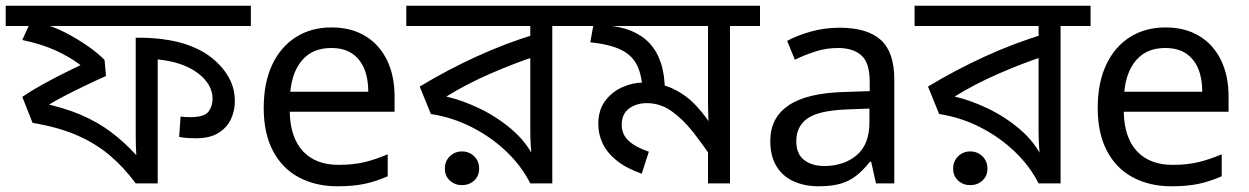

<svg xmlns="http://www.w3.org/2000/svg" viewBox="-30 -642 4371 672"><path d="M848 -622V-551H130L114 -560Q156 -550 198.5 -528Q241 -506 277.5 -480.5Q314 -455 336 -432L341 -376Q305 -360 265.5 -341Q226 -322 189.5 -303Q153 -284 125 -265L114 -282Q192 -266 251 -241Q310 -216 357 -181Q404 -146 447 -99Q446 -116 445.5 -134Q445 -152 445 -171V-510H458Q513 -510 564.5 -501Q616 -492 660.5 -471Q705 -450 739 -414Q763 -389 777.5 -357.5Q792 -326 792 -288Q792 -255 778.5 -225.5Q765 -196 735 -177Q705 -158 655 -158Q640 -158 625.5 -159Q611 -160 597 -163L602 -234Q608 -233 617 -232.5Q626 -232 636 -232Q685 -232 699.5 -251Q714 -270 714 -296Q714 -347 662.5 -386Q611 -425 522 -434V0H445Q404 -56 354.5 -98Q305 -140 239.5 -168.5Q174 -197 84 -212L48 -303Q79 -324 113 -343Q147 -362 182.5 -380Q218 -398 252 -414Q214 -443 164.5 -465.5Q115 -488 48 -502L79 -570L81 -551H-10V-622Z M1130 -546Q1199 -546 1248.5 -516Q1298 -486 1324.5 -431.5Q1351 -377 1351 -304V-251H984Q986 -160 1030.5 -112.5Q1075 -65 1155 -65Q1206 -65 1245.5 -74.5Q1285 -84 1327 -102V-25Q1286 -7 1246 1.5Q1206 10 1151 10Q1075 10 1016.5 -21Q958 -52 925.5 -113.5Q893 -175 893 -264Q893 -352 922.5 -415Q952 -478 1005.5 -512Q1059 -546 1130 -546ZM1129 -474Q1066 -474 1029.5 -433.5Q993 -393 986 -321H1259Q1259 -367 1245 -401Q1231 -435 1202.5 -454.5Q1174 -474 1129 -474Z M2008 -622V-551H1903V0H1826Q1796 -60 1743.5 -110.5Q1691 -161 1623 -196Q1555 -231 1478 -243L1439 -339Q1535 -397 1637.5 -444Q1740 -491 1849 -524L1826 -482V-551H1392V-622ZM1826 -474 1847 -446Q1771 -421 1687 -384.5Q1603 -348 1532 -304Q1586 -292 1647 -263Q1708 -234 1760 -190Q1812 -146 1840 -88H1831Q1829 -111 1827.5 -134Q1826 -157 1826 -189ZM1587 6Q1562 6 1544.5 -10Q1527 -26 1527 -52Q1527 -78 1544.5 -95Q1562 -112 1587 -112Q1612 -112 1629.5 -95Q1647 -78 1647 -52Q1647 -26 1629.5 -10Q1612 6 1587 6Z M2630 -622V-551H2525V0H2448V-135L2466 -82Q2431 -135 2395.5 -180Q2360 -225 2320.5 -253Q2281 -281 2234 -281Q2197 -281 2171.5 -262Q2146 -243 2146 -205Q2146 -172 2170 -149.5Q2194 -127 2241 -111L2216 -34Q2162 -53 2128.5 -80Q2095 -107 2079.5 -139.5Q2064 -172 2064 -208Q2064 -256 2087.5 -288Q2111 -320 2147.5 -336.5Q2184 -353 2221 -353Q2281 -353 2326.5 -331Q2372 -309 2406.5 -272Q2441 -235 2469 -189L2452 -186Q2450 -209 2449 -232.5Q2448 -256 2448 -281V-551H1988V-622ZM2297 -323Q2297 -317 2296.5 -311Q2296 -305 2295 -299L2219 -322Q2217 -380 2199 -415Q2181 -450 2142 -468.5Q2103 -487 2036 -494L2049 -566L2095 -553Q2143 -549 2180.5 -533.5Q2218 -518 2244 -490Q2270 -462 2283.5 -420.5Q2297 -379 2297 -323Z M2908 -545Q3006 -545 3053 -502Q3100 -459 3100 -365V0H3036L3019 -76H3015Q2992 -47 2967.5 -27.5Q2943 -8 2911.5 1Q2880 10 2835 10Q2787 10 2748.5 -7Q2710 -24 2688 -59.5Q2666 -95 2666 -149Q2666 -229 2729 -272.5Q2792 -316 2923 -320L3014 -323V-355Q3014 -422 2985 -448Q2956 -474 2903 -474Q2861 -474 2823 -461.5Q2785 -449 2752 -433L2725 -499Q2760 -518 2808 -531.5Q2856 -545 2908 -545ZM2934 -259Q2834 -255 2795.5 -227Q2757 -199 2757 -148Q2757 -103 2784.5 -82Q2812 -61 2855 -61Q2923 -61 2968 -98.5Q3013 -136 3013 -214V-262Z M3787 -622V-551H3682V0H3605Q3575 -60 3522.5 -110.5Q3470 -161 3402 -196Q3334 -231 3257 -243L3218 -339Q3314 -397 3416.5 -444Q3519 -491 3628 -524L3605 -482V-551H3171V-622ZM3605 -474 3626 -446Q3550 -421 3466 -384.5Q3382 -348 3311 -304Q3365 -292 3426 -263Q3487 -234 3539 -190Q3591 -146 3619 -88H3610Q3608 -111 3606.5 -134Q3605 -157 3605 -189ZM3366 6Q3341 6 3323.5 -10Q3306 -26 3306 -52Q3306 -78 3323.5 -95Q3341 -112 3366 -112Q3391 -112 3408.5 -95Q3426 -78 3426 -52Q3426 -26 3408.5 -10Q3391 6 3366 6Z M4049 -546Q4118 -546 4167.5 -516Q4217 -486 4243.5 -431.5Q4270 -377 4270 -304V-251H3903Q3905 -160 3949.5 -112.5Q3994 -65 4074 -65Q4125 -65 4164.5 -74.5Q4204 -84 4246 -102V-25Q4205 -7 4165 1.5Q4125 10 4070 10Q3994 10 3935.5 -21Q3877 -52 3844.5 -113.5Q3812 -175 3812 -264Q3812 -352 3841.5 -415Q3871 -478 3924.5 -512Q3978 -546 4049 -546ZM4048 -474Q3985 -474 3948.5 -433.5Q3912 -393 3905 -321H4178Q4178 -367 4164 -401Q4150 -435 4121.5 -454.5Q4093 -474 4048 -474Z"/></svg>

Font: bangla115
Style: Regular
Weight: 400
Designer: Jelle Bosma - Monotype Design Team
Foundry: Monotype Imaging Inc.
Version: Version 2.003